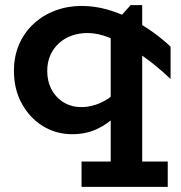

<svg xmlns="http://www.w3.org/2000/svg" viewBox="-20 -506 701 744"><path d="M260 14Q197 14 146 -17.5Q95 -49 64.5 -104.5Q34 -160 34 -231Q34 -288 54 -334Q74 -380 110 -413.5Q146 -447 194 -465Q242 -483 296 -483Q347 -483 396 -469Q445 -455 490.5 -431.5Q536 -408 574.5 -380Q613 -352 641 -325V-200Q612 -228 572.5 -259.5Q533 -291 489 -317.5Q445 -344 401.5 -361Q358 -378 319 -378Q286 -378 258 -368Q230 -358 208.5 -338.5Q187 -319 175 -292Q163 -265 163 -231Q163 -191 180 -159Q197 -127 228 -108.5Q259 -90 301 -91Q333 -92 367.5 -106.5Q402 -121 435 -153Q468 -185 496 -237V-145Q469 -98 434 -62Q399 -26 356 -6Q313 14 260 14ZM296 218V120H630V218ZM409 209V-400L486 -486H531V209Z"/></svg>

Font: BioRhyme
Style: Bold
Weight: 700
Designer: Aoife Mooney
Foundry: Aoife Mooney Type
Version: Version 1.600;gftools[0.9.33]